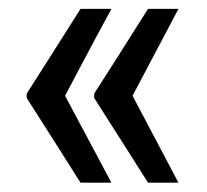

<svg xmlns="http://www.w3.org/2000/svg" viewBox="-20 -464 458 425"><path d="M124 -252Q149.4 -204.1 226.6 -59.6Q209 -59.6 158.2 -59.6Q128.9 -106.4 39.1 -247.1Q39.1 -250 39.1 -256.8Q69.3 -303.7 158.2 -444.3Q174.8 -444.3 226.6 -444.3Q200.2 -396.5 124 -252ZM273.4 -252Q298.8 -204.1 375 -59.6Q358.4 -59.6 307.6 -59.6Q278.3 -106.4 188.5 -247.1Q188.5 -250 188.5 -256.8Q218.8 -303.7 307.6 -444.3Q324.2 -444.3 375 -444.3Q349.6 -396.5 273.4 -252Z"/></svg>

Font: Noto Sans Hebrew DECATHLON 
Style: Regular
Weight: 400
Designer: Monotype Design team
Version: Version 1.03 uh